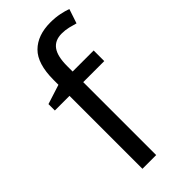

<svg xmlns="http://www.w3.org/2000/svg" viewBox="-242 -818 871 871"><g transform="rotate(-45 193.5 -382.5)"><path d="M332 -468H197V0H109V-468H15V-509L109 -539V-570Q109 -674 155 -719.5Q201 -765 283 -765Q315 -765 341.5 -759.5Q368 -754 387 -747L364 -678Q348 -683 327 -688Q306 -693 284 -693Q240 -693 218.5 -663.5Q197 -634 197 -571V-536H332Z"/></g></svg>

Font: Noto Znamenny Musical Notation
Style: Regular
Weight: 400
Version: Version 1.003; ttfautohint (v1.8.4.7-5d5b)